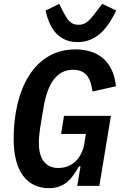

<svg xmlns="http://www.w3.org/2000/svg" viewBox="-20 -967 640 999"><path d="M382 0H497L557 -364H313L298 -270H427L419 -221C408 -152 362 -93 284 -93C213 -93 182 -145 182 -225C182 -248 186 -285 190 -309L207 -410C227 -528 273 -604 360 -604C434 -604 453 -551 461 -491L583 -518C573 -626 511 -710 372 -710C159 -710 51 -504 51 -243C51 -76 120 12 235 12C319 12 356 -40 391 -102H399ZM384 -748C492 -748 546 -834 585 -912L512 -947L486 -913C448 -862 427 -838 389 -838C346 -838 330 -865 306 -911L288 -947L217 -912C234 -836 273 -748 384 -748Z"/></svg>

Font: IBM Plex Mono SmBld
Style: Italic
Weight: 600
Italic angle: -9.5°
Monospace: yes
Designer: Mike Abbink, Paul van der Laan, Pieter van Rosmalen
Foundry: Bold Monday
Version: Version 2.004